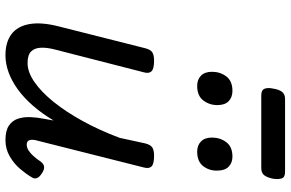

<svg xmlns="http://www.w3.org/2000/svg" viewBox="-196 -826 1039 686"><g transform="rotate(90 323.0 -483.5)"><path d="M178 16Q131 16 102.5 -5.5Q74 -27 66.5 -70Q59 -113 75 -175L153 -484Q158 -503 168 -509Q178 -515 197 -515Q226 -515 235 -506Q244 -497 239 -479L158 -163Q150 -133 151 -110.5Q152 -88 164.5 -75.5Q177 -63 206 -63Q238 -63 273.5 -87.5Q309 -112 344.5 -156Q380 -200 413 -260Q446 -320 473 -392L493 -484Q498 -503 508 -509Q518 -515 537 -515Q566 -515 575 -506Q584 -497 579 -479L485 -106Q480 -90 480 -79.5Q480 -69 484.5 -64.5Q489 -60 497 -60Q508 -60 518 -66.5Q528 -73 538 -84Q548 -95 558 -110Q566 -121 576.5 -122Q587 -123 600 -114Q614 -105 617 -96Q620 -87 614 -78Q603 -59 584.5 -37Q566 -15 539.5 0.5Q513 16 481 16Q447 16 429 3.5Q411 -9 404.5 -29Q398 -49 399 -73.5Q400 -98 405 -122L411 -156Q386 -114 357.5 -81.5Q329 -49 299 -27.5Q269 -6 238.5 5Q208 16 178 16ZM287 -669Q265 -669 251 -682.5Q237 -696 237 -722Q237 -751 253.5 -773Q270 -795 305 -795Q328 -795 342 -781.5Q356 -768 356 -741Q356 -713 339.5 -691Q323 -669 287 -669ZM522 -669Q500 -669 486 -682.5Q472 -696 472 -722Q472 -751 488.5 -773Q505 -795 540 -795Q562 -795 576 -781.5Q590 -768 590 -741Q591 -713 574.5 -691Q558 -669 522 -669ZM321 -898Q302 -898 297.5 -910Q293 -922 297 -940Q300 -961 308.5 -972Q317 -983 334 -983H595Q614 -983 618 -971Q622 -959 619 -940Q615 -920 607 -909Q599 -898 581 -898Z"/></g></svg>

Font: Playwrite DE SAS
Style: Regular
Weight: 400
Designer: Veronika Burian, José Scaglione
Foundry: TypeTogether
Version: Version 1.002